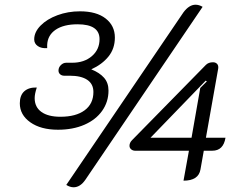

<svg xmlns="http://www.w3.org/2000/svg" viewBox="-20 -757 1041 814"><path d="M758 -705Q782 -737 809 -737Q824 -737 839 -728L342 5Q320 37 292 37Q277 37 261 27ZM64 -319Q64 -353 83 -370Q102 -387 136 -386Q127 -359 127 -341Q127 -303 155.5 -282.5Q184 -262 236 -262Q302 -262 339 -289.5Q376 -317 376 -367Q376 -401 350 -418.5Q324 -436 276 -436H252Q242 -436 235 -442Q228 -448 228 -458Q228 -471 238 -481Q248 -491 261 -491H286Q337 -491 369.5 -519Q402 -547 402 -591Q402 -654 309 -654Q250 -654 216 -631Q182 -608 180 -567V-553Q156 -551 140.5 -561.5Q125 -572 125 -590Q125 -621 152 -648.5Q179 -676 223.5 -692.5Q268 -709 319 -709Q389 -709 428 -678.5Q467 -648 467 -598Q467 -551 440 -517.5Q413 -484 367 -463Q402 -449 421 -427.5Q440 -406 440 -373Q440 -325 413 -287Q386 -249 337.5 -228Q289 -207 226 -207Q153 -207 108.5 -238.5Q64 -270 64 -319ZM781 -118H553Q543 -118 536 -124Q529 -130 529 -139Q529 -152 540 -163L853 -482Q864 -493 883 -493Q894 -493 900.5 -486Q907 -479 905 -466L853 -173H936Q927 -118 880 -118H844L830 -39Q822 9 758 9ZM792 -173 829 -384 857 -412 852 -415 618 -173Z"/></svg>

Font: K2D ExtraLight
Style: Italic
Weight: 275
Italic angle: -10°
Designer: Katatrad Aksorn Co.,Ltd.
Foundry: Cadson Demak Co.,Ltd.
Version: Version 1.000; ttfautohint (v1.6)